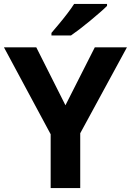

<svg xmlns="http://www.w3.org/2000/svg" viewBox="-20 -954 664 974"><path d="M312 -420 461 -714H624L387 -278V0H237V-273L0 -714H164ZM523 -924Q509 -910 486 -890Q463 -870 436.5 -848Q410 -826 384.5 -806.5Q359 -787 340 -774H241V-787Q257 -806 278.5 -831.5Q300 -857 321 -884.5Q342 -912 356 -934H523Z"/></svg>

Font: Noto Sans Sinhala
Style: Bold
Weight: 700
Designer: Jelle Bosma - Monotype Design Team
Foundry: Monotype Imaging Inc.
Version: Version 2.006; ttfautohint (v1.8.4.7-5d5b)